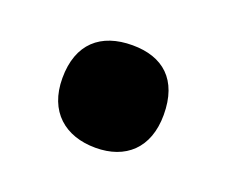

<svg xmlns="http://www.w3.org/2000/svg" viewBox="-47 -507 365 308"><g transform="rotate(20 135.0 -352.5)"><path d="M48 -352C48 -295 84 -265 136 -265C187 -265 221 -295 221 -352C221 -412 188 -440 136 -440C82 -440 48 -411 48 -352Z"/></g></svg>

Font: Noto Sans Thai Looped Condensed ExtraBold
Style: Regular
Weight: 800
Width: 3
Designer: Sasikarn Vongin, Ben Mitchell
Foundry: The Fontpad Ltd
Version: Version 1.001